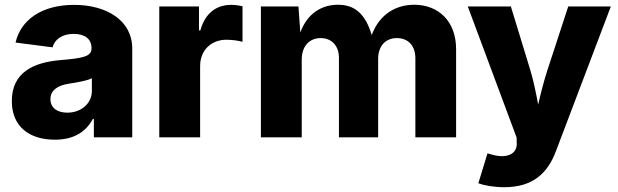

<svg xmlns="http://www.w3.org/2000/svg" viewBox="-20 -573 2579 801"><path d="M209 9.8C284.7 9.8 337.4 -20.5 367.2 -76.7H371.6V0H531.7V-370.6C531.7 -487.8 424.8 -552.7 289.1 -552.7C152.3 -552.7 66.4 -488.8 44.9 -395.5L199.2 -375.5C208.5 -409.7 240.2 -431.6 287.6 -431.6C334 -431.6 361.8 -410.2 361.8 -372.6V-370.6C361.8 -336.9 324.7 -330.1 232.4 -322.3C122.1 -313 29.3 -272.5 29.3 -151.4C29.3 -43.5 104 9.8 209 9.8ZM260.7 -103C219.7 -103 190.4 -122.6 190.4 -159.2C190.4 -195.3 218.8 -216.8 269 -224.1C300.8 -229 343.8 -236.3 363.3 -246.6V-194.3C363.3 -140.6 317.9 -103 260.7 -103Z M644.5 0H814.9V-297.9C814.9 -363.3 861.3 -407.2 924.3 -407.2C944.8 -407.2 975.6 -403.8 991.7 -398.4V-546.9C977.5 -550.3 959.5 -552.7 943.4 -552.7C883.3 -552.7 835.4 -518.1 815.9 -446.3H810.1V-545.9H644.5Z M1068.4 0H1238.8V-324.2C1238.8 -381.3 1271.5 -414.1 1317.9 -414.1C1363.3 -414.1 1394 -382.3 1394 -332V0H1557.6V-327.6C1557.6 -379.9 1587.4 -414.1 1635.7 -414.1C1680.7 -414.1 1712.9 -384.8 1712.9 -329.6V0H1882.8V-368.2C1882.8 -483.4 1810.1 -553.2 1708 -553.2C1634.3 -553.2 1564 -516.1 1530.8 -426.8C1503.9 -516.1 1459.5 -553.2 1390.1 -553.2C1324.2 -553.2 1263.2 -519.5 1232.9 -437.5L1225.1 -545.9H1068.4Z M1975.6 191.4C2001 201.2 2042 208 2084 208C2206.5 208 2266.1 146 2299.3 57.6L2528.3 -545.9H2350.6L2263.2 -278.8C2248.5 -232.4 2236.3 -186 2225.1 -136.7C2215.8 -186 2207 -231.9 2192.9 -278.8L2111.3 -545.9H1931.6L2135.3 1L2135.7 23.9C2138.2 68.4 2096.7 89.4 2035.2 72.8L2013.7 66.9Z"/></svg>

Font: Inter ExtraBold
Style: Regular
Weight: 800
Designer: Rasmus Andersson
Foundry: rsms
Version: Version 4.001;git-9221beed3